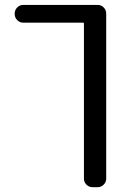

<svg xmlns="http://www.w3.org/2000/svg" viewBox="-20 -567 519 783"><path d="M378.9 -546.9Q392.6 -546.9 402.8 -536.6Q413.1 -526.4 413.1 -511.7V162.1Q413.1 175.8 402.8 186Q392.6 196.3 378.9 196.3H357.4Q342.8 196.3 332.5 186Q322.3 175.8 322.3 162.1V-470.7Q322.3 -474.6 318.4 -474.6H74.2Q60.5 -474.6 50.3 -484.9Q40 -495.1 40 -509.8V-511.7Q40 -526.4 50.3 -536.6Q60.5 -546.9 74.2 -546.9Z"/></svg>

Font: Gen Jyuu GothicL Regular
Style: Regular
Weight: 400
Designer: [Source Han Sans]
Ryoko NISHIZUKA  (kana & ideographs); Paul D. Hunt (Latin, Greek & Cyrillic); Wenlong ZHANG  (bopomofo
Version: Version 1.002.20150607